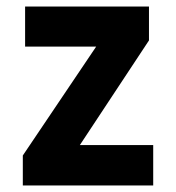

<svg xmlns="http://www.w3.org/2000/svg" viewBox="-20 -569 540 589"><path d="M50 0V-92L275 -426H57V-549H437V-445L225 -124H450V0Z"/></svg>

Font: Noto Sans Mono Condensed Extra
Style: Regular
Weight: 800
Width: 3
Designer: Monotype Design Team
Foundry: Monotype Imaging Inc.
Version: Version 1.900